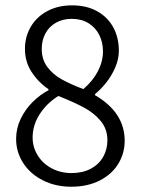

<svg xmlns="http://www.w3.org/2000/svg" viewBox="-20 -689 530 721"><path d="M162.1 -354Q123 -380.9 98.4 -419.2Q73.7 -457.5 73.7 -504.9Q73.7 -552.2 96.2 -589.6Q118.7 -627 158.7 -647.9Q198.7 -668.9 250.5 -668.9Q304.7 -668.9 344.5 -647Q384.3 -625 405.3 -586.4Q426.3 -547.9 426.3 -498.5Q426.3 -466.8 412.6 -435.3Q398.9 -403.8 378.4 -378.2Q357.9 -352.5 336.9 -335.9V-331.5Q448.2 -266.6 448.2 -160.6Q448.2 -113.3 424.1 -73.7Q399.9 -34.2 354.2 -11Q308.6 12.2 247.1 12.2Q189 12.2 141.6 -11.5Q94.2 -35.2 67.4 -76.4Q40.5 -117.7 40.5 -167.5Q40.5 -207.5 57.9 -243.2Q75.2 -278.8 102.8 -306.2Q130.4 -333.5 162.1 -350.1ZM249.5 -618.2Q215.3 -618.2 189.7 -603.5Q164.1 -588.9 150.4 -563.2Q136.7 -537.6 136.7 -504.9Q136.7 -466.3 157.2 -438.2Q177.7 -410.2 211.2 -391.4Q244.6 -372.6 293 -354.5Q328.6 -384.8 347.7 -421.6Q366.7 -458.5 366.7 -496.1Q366.7 -529.8 352.8 -557.6Q338.9 -585.4 312.5 -601.8Q286.1 -618.2 249.5 -618.2ZM383.3 -162.6Q383.3 -204.1 358.6 -234.1Q334 -264.2 296.6 -284.4Q259.3 -304.7 199.2 -328.6Q155.3 -301.3 128.9 -260Q102.5 -218.8 102.5 -172.9Q102.5 -136.2 121.6 -105.5Q140.6 -74.7 174.1 -56.9Q207.5 -39.1 248.5 -39.1Q290.5 -39.1 321 -55.4Q351.6 -71.8 367.4 -99.9Q383.3 -127.9 383.3 -162.6Z"/></svg>

Font: Varta
Style: Light
Weight: 300
Designer: Joana Correia, Viktoriya Grabowska, Eben Sorkin
Foundry: Sorkin Type
Version: Version 1.002; ttfautohint (v1.3) -l 8 -r 24 -G 200 -x 12 -H